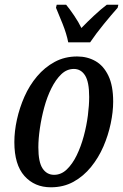

<svg xmlns="http://www.w3.org/2000/svg" viewBox="-20 -786 523 816"><path d="M196 10Q127 10 84 -38Q41 -86 41 -182Q41 -228 52 -278Q63 -328 84 -375.5Q105 -423 137.5 -461.5Q170 -500 212.5 -523Q255 -546 308 -546Q351 -546 385.5 -526.5Q420 -507 440.5 -464.5Q461 -422 461 -354Q461 -311 450.5 -261Q440 -211 419.5 -163.5Q399 -116 367 -76.5Q335 -37 292.5 -13.5Q250 10 196 10ZM210 -43Q240 -43 264 -66Q288 -89 306 -126Q324 -163 336 -207.5Q348 -252 353.5 -295.5Q359 -339 359 -374Q359 -438 341.5 -465.5Q324 -493 294 -493Q264 -493 240.5 -470.5Q217 -448 198.5 -411Q180 -374 168 -329.5Q156 -285 149.5 -240.5Q143 -196 143 -160Q143 -97 161 -70Q179 -43 210 -43ZM270 -606Q263 -642 246.5 -683.5Q230 -725 218 -753L221 -766H261Q276 -748 295 -720Q314 -692 326 -667Q350 -692 380 -720Q410 -748 434 -766H483L480 -753Q455 -725 421.5 -684Q388 -643 363 -606Z"/></svg>

Font: Noto Serif ExtraCondensed Medium
Style: Italic
Weight: 500
Width: 2
Italic angle: -12°
Designer: Monotype Design Team
Foundry: Monotype Imaging Inc.
Version: Version 2.013; ttfautohint (v1.8.4.7-5d5b)